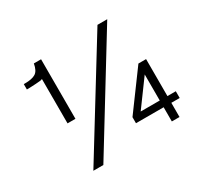

<svg xmlns="http://www.w3.org/2000/svg" viewBox="-108 -568 735 715"><g transform="rotate(-30 259.0 -210.5)"><path d="M481 -53V8H448V-53H329V-79L448 -241H481V-82H517V-53ZM448 -194 366 -82H448ZM146 21H103L388 -442H430ZM108 -180V-371Q106 -369 97.5 -368Q89 -367 79 -366.5Q69 -366 60 -365.5Q51 -365 48 -365H40V-388H45Q76 -388 91 -397.5Q106 -407 111 -436H142V-180Z"/></g></svg>

Font: Chathura
Style: Bold
Weight: 700
Designer: Appaji Ambarisha Darbha
Foundry: Aditya Fonts
Version: Version 1.002 2016